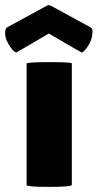

<svg xmlns="http://www.w3.org/2000/svg" viewBox="-59 -729 382 751"><path d="M5 -524Q-4 -524 -19 -546Q-39 -576 -39 -596Q-39 -616 -33 -621L121 -705Q128 -709 132 -709Q136 -709 143 -705L297 -621Q303 -616 303 -607Q303 -576 286 -550Q269 -524 260 -524Q258 -524 132 -598Q7 -524 5 -524ZM222 -6Q222 2 133.5 2Q45 2 45 -5V-480Q45 -486 133.5 -486Q222 -486 222 -481Z"/></svg>

Font: Lilita One
Style: Regular
Weight: 400
Designer: Juan Montoreano
Foundry: Juan Montoreano
Version: Version 1.002